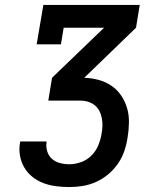

<svg xmlns="http://www.w3.org/2000/svg" viewBox="-20 -755 640 775"><path d="M260 0Q232 0 205.5 -3.5Q179 -7 155 -16Q131 -25 111 -41Q91 -57 78 -79Q65 -101 60.5 -127.5Q56 -154 61 -180Q61 -181 61 -182Q61 -183 62 -184H169Q168 -184 168 -183.5Q168 -183 168 -182Q165 -163 170.5 -144.5Q176 -126 189.5 -114Q203 -102 221.5 -97Q240 -92 260 -92Q283 -92 307 -100.5Q331 -109 349 -127Q367 -145 376.5 -168Q386 -191 390 -215Q393 -231 393.5 -247Q394 -263 391 -278.5Q388 -294 381 -307.5Q374 -321 362 -330.5Q350 -340 335 -344.5Q320 -349 303 -349H175L190 -441L400 -643H237L226 -576H128L155 -735H544L529 -643L320 -441Q350 -440 378 -432.5Q406 -425 429.5 -409Q453 -393 469 -369.5Q485 -346 493 -318.5Q501 -291 500.5 -260.5Q500 -230 495 -200Q491 -173 482 -146Q473 -119 456.5 -95Q440 -71 417.5 -52Q395 -33 368.5 -21Q342 -9 314.5 -4.5Q287 0 260 0Z"/></svg>

Font: Iosevka Etoile SmBdObl
Style: Regular
Weight: 600
Italic angle: -9°
Designer: Belleve Invis
Foundry: Belleve Invis
Version: Version 15.5.2; ttfautohint (v1.8.4)